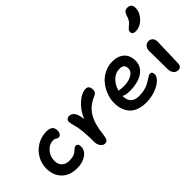

<svg xmlns="http://www.w3.org/2000/svg" viewBox="-45 -1332 1896 1896"><g transform="rotate(-45 902.5 -384.0)"><path d="M268.1 -9.8Q166 -9.8 107.4 -68.6Q48.8 -127.4 48.8 -224.1Q48.8 -294.9 84.5 -354.7Q120.1 -414.6 179.9 -448.7Q239.7 -482.9 309.1 -482.9Q394 -482.9 394 -412.1Q394 -387.2 382.8 -370.6Q371.6 -354 352.1 -354Q340.3 -354 327.6 -364Q314.9 -374 297.9 -374Q239.3 -374 199.2 -328.4Q159.2 -282.7 159.2 -220.2Q159.2 -172.4 187.5 -144.8Q215.8 -117.2 267.1 -117.2Q297.4 -117.2 319.8 -123.5Q342.3 -129.9 354.2 -138.7Q366.2 -147.5 375.2 -156.5Q384.3 -165.5 393.3 -171.9Q402.3 -178.2 413.1 -178.2Q445.8 -178.2 445.8 -133.8Q445.8 -79.6 395 -44.7Q344.2 -9.8 268.1 -9.8Z M633.8 12.2Q608.4 12.2 589.1 -13.7Q569.8 -39.6 569.8 -74.2Q569.8 -248.5 545.9 -327.1Q532.7 -367.2 532.7 -392.1Q532.7 -410.2 544.2 -421.1Q555.7 -432.1 574.7 -432.1Q608.9 -432.1 629.6 -404.1Q650.4 -376 659.7 -306.2Q698.7 -398.4 762.5 -452.6Q826.2 -506.8 880.9 -506.8Q927.7 -506.8 927.7 -444.8Q927.7 -410.6 890.6 -395Q793 -354.5 746.3 -277.8Q699.7 -201.2 686.5 -76.2Q679.7 -23.4 669.7 -5.6Q659.7 12.2 633.8 12.2Z M1210 14.2Q1151.4 14.2 1106.7 -2.2Q1062 -18.6 1034.7 -48.8Q1007.3 -79.1 993.7 -119.1Q980 -159.2 980 -209Q980 -262.2 1000 -315.7Q1020 -369.1 1054.9 -412.8Q1089.8 -456.5 1142.8 -483.9Q1195.8 -511.2 1256.3 -511.2Q1335 -511.2 1380.6 -470Q1426.3 -428.7 1426.3 -351.1Q1426.3 -296.9 1392.3 -257.8Q1358.4 -218.8 1302.5 -200Q1246.6 -181.2 1175.3 -181.2Q1117.7 -181.2 1088.4 -199.2V-195.8Q1088.4 -143.1 1115.7 -112.5Q1143.1 -82 1203.1 -82Q1245.1 -82 1280.5 -90.3Q1315.9 -98.6 1338.4 -110.6Q1360.8 -122.6 1378.4 -134.5Q1396 -146.5 1410.4 -154.8Q1424.8 -163.1 1436 -163.1Q1465.3 -163.1 1465.3 -124Q1465.3 -93.8 1431.6 -62Q1397.9 -30.3 1337.6 -8.1Q1277.3 14.2 1210 14.2ZM1256.3 -410.2Q1200.2 -410.2 1157.2 -368.7Q1114.3 -327.1 1097.2 -264.2Q1100.1 -263.7 1112.1 -261.5Q1124 -259.3 1136.7 -258.1Q1149.4 -256.8 1165 -256.8Q1232.4 -256.8 1277.3 -282.5Q1322.3 -308.1 1322.3 -349.1Q1322.3 -379.9 1306.6 -395Q1291 -410.2 1256.3 -410.2Z M1634.8 -557.1Q1586.9 -557.1 1586.9 -592.8Q1586.9 -606.9 1595.7 -618.2Q1604.5 -629.4 1625 -646Q1648.4 -664.6 1658.9 -682.1Q1669.4 -699.7 1678.7 -731Q1688 -759.8 1701.7 -771Q1715.3 -782.2 1735.8 -782.2Q1794.9 -782.2 1794.9 -723.1Q1794.9 -681.6 1770.8 -642.6Q1746.6 -603.5 1709.5 -580.3Q1672.4 -557.1 1634.8 -557.1ZM1657.7 11.2Q1628.4 11.2 1609.6 -12.5Q1590.8 -36.1 1590.8 -70.8Q1590.8 -150.4 1589.4 -225.1Q1587.9 -299.8 1587.9 -327.1Q1587.9 -358.9 1606 -379.9Q1624 -400.9 1652.8 -400.9Q1678.7 -400.9 1695.6 -383.3Q1712.4 -365.7 1712.9 -333Q1713.4 -304.2 1708.7 -184.6Q1704.1 -64.9 1704.1 -38.1Q1704.1 -15.6 1692.1 -2.2Q1680.2 11.2 1657.7 11.2Z"/></g></svg>

Font: Shantell Sans Irregular
Style: Regular
Weight: 500
Designer: Stephen Nixon, Anya Danilova, Shantell Martin
Foundry: Arrow Type
Version: Version 1.006;[9816181b4]